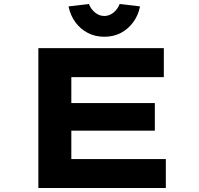

<svg xmlns="http://www.w3.org/2000/svg" viewBox="-20 -941 994 961"><path d="M172 0V-700H800V-555H337V-145H810V0ZM262 -287V-425H755V-287ZM502 -757Q457 -757 420 -776Q383 -795 357.5 -829.5Q332 -864 323 -909L425 -921Q435 -895 456 -878Q477 -861 502 -861Q527 -861 548 -878Q569 -895 579 -921L681 -909Q672 -864 646.5 -829.5Q621 -795 584.5 -776Q548 -757 502 -757Z"/></svg>

Font: Lexend Zetta
Style: Bold
Weight: 700
Designer: Bonnie Shaver-Troup, Thomas Jockin
Foundry: Lexend
Version: Version 1.007